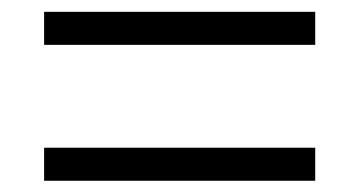

<svg xmlns="http://www.w3.org/2000/svg" viewBox="-20 -487 623 333"><path d="M56.5 -466.5H526.7V-409.2H56.5ZM56.5 -230.8H526.7V-173.5H56.5Z"/></svg>

Font: Murecho Thin
Style: Regular
Weight: 100
Designer: Neil Summerour
Foundry: Positype
Version: Version 1.010